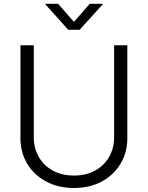

<svg xmlns="http://www.w3.org/2000/svg" viewBox="-20 -962 765 994"><path d="M362.8 11.2Q280.8 11.2 218.3 -22.5Q155.8 -56.2 120.8 -114.5Q85.9 -172.9 85.9 -247.1V-727.5H154.8V-252Q154.8 -194.8 180.7 -149.7Q206.5 -104.5 253.4 -78.9Q300.3 -53.2 362.8 -53.2Q425.8 -53.2 472.4 -78.9Q519 -104.5 544.9 -149.7Q570.8 -194.8 570.8 -252V-727.5H639.2V-247.1Q639.2 -172.9 604.2 -114.5Q569.3 -56.2 507.1 -22.5Q444.8 11.2 362.8 11.2ZM280.8 -942.4 362.8 -848.6 444.8 -942.4H511.7V-939.5L392.1 -807.6H333.5L214.8 -939.5V-942.4Z"/></svg>

Font: Inter 18pt Light
Style: Regular
Weight: 300
Designer: Rasmus Andersson
Foundry: rsms
Version: Version 4.001;git-66647c0bb